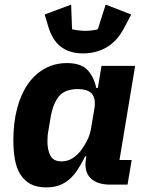

<svg xmlns="http://www.w3.org/2000/svg" viewBox="-20 -802 640 834"><path d="M181 12Q140 12 113 -2.5Q86 -17 69 -43.5Q52 -70 45 -108Q38 -146 38 -193Q38 -268 54 -329.5Q70 -391 100 -435Q130 -479 173.5 -503.5Q217 -528 271 -528Q330 -528 358.5 -499.5Q387 -471 398 -420H405L421 -516H567L499 -107H552L534 0H459Q402 0 373.5 -28Q345 -56 353 -110L355 -123H350Q335 -93 319.5 -68.5Q304 -44 284.5 -26Q265 -8 240 2Q215 12 181 12ZM247 -101Q273 -101 294 -114Q315 -127 332 -149Q343 -163 357 -189Q371 -215 376 -247L390 -330Q397 -371 380.5 -393Q364 -415 317 -415Q262 -415 236 -383.5Q210 -352 200 -293L190 -233Q188 -224 187 -212.5Q186 -201 186 -187Q186 -151 199 -126Q212 -101 247 -101ZM341 -570Q283 -570 245 -598.5Q207 -627 189 -689L174 -739L289 -782L293 -675Q304 -672 321 -670Q338 -668 350 -668Q364 -668 380 -670Q396 -672 405 -675L439 -782L550 -739L520 -682Q490 -624 444 -597Q398 -570 341 -570Z"/></svg>

Font: IBM Plex Mono
Style: Bold Italic
Weight: 700
Italic angle: -9°
Monospace: yes
Designer: Mike Abbink, Paul van der Laan, Pieter van Rosmalen
Foundry: Bold Monday
Version: Version 2.3